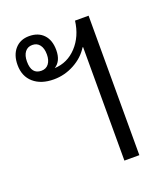

<svg xmlns="http://www.w3.org/2000/svg" viewBox="-102 -580 564 652"><g transform="rotate(-20 180.5 -254.0)"><path d="M237 0V-410H235Q216 -379 181 -360Q146 -341 107 -341Q61 -341 34 -364.5Q7 -388 7 -429Q7 -465 26 -486.5Q45 -508 77 -508Q110 -508 129 -488Q148 -468 148 -432Q148 -392 122 -376Q169 -378 202 -413.5Q235 -449 242 -504H291V0ZM77 -383Q94 -383 103.5 -395.5Q113 -408 113 -429Q113 -451 103.5 -463.5Q94 -476 77 -476Q60 -476 50.5 -463.5Q41 -451 41 -429Q41 -383 77 -383Z"/></g></svg>

Font: Noto Sans Thai Looped UI Narrow Light
Style: Regular
Weight: 300
Width: 4
Designer: Cadson Demak Team
Foundry: Cadson Demak Co., Ltd.
Version: Version 1.000